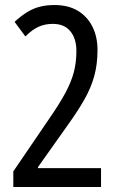

<svg xmlns="http://www.w3.org/2000/svg" viewBox="-20 -744 469 764"><path d="M382 0H33V-62L174 -269Q217 -331 240.5 -375Q264 -419 274 -457.5Q284 -496 284 -542Q284 -590 260 -619.5Q236 -649 190 -649Q159 -649 133.5 -637.5Q108 -626 81 -599L38 -657Q64 -681 88.5 -696Q113 -711 139.5 -717.5Q166 -724 197 -724Q251 -724 289 -701.5Q327 -679 347.5 -638.5Q368 -598 368 -545Q368 -488 355 -441Q342 -394 315.5 -347.5Q289 -301 248 -244L131 -79V-75H382Z"/></svg>

Font: Noto Sans ExtraCondensed
Style: Regular
Weight: 400
Width: 2
Designer: Monotype Design Team
Foundry: Monotype Imaging Inc.
Version: Version 2.013